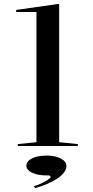

<svg xmlns="http://www.w3.org/2000/svg" viewBox="-20 -765 485 1006"><path d="M290 -20 388 -10V0H73V-10L171 -20V-702H65V-713L290 -745ZM164 221 157 211Q176 205 193 197.5Q210 190 224.5 181Q239 172 247 163L238 154H221Q191 154 167.5 147Q144 140 131 129Q118 118 118 103Q118 87 133 74.5Q148 62 172.5 56Q197 50 224 50Q251 50 274.5 56.5Q298 63 313 75Q328 87 328 105Q328 122 315 139Q302 156 279.5 171Q257 186 227.5 198.5Q198 211 164 221Z"/></svg>

Font: Kalnia Expanded Light
Style: Regular
Weight: 300
Width: 7
Designer: Frida Medrano
Foundry: Frida Medrano
Version: Version 1.105